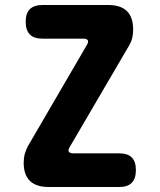

<svg xmlns="http://www.w3.org/2000/svg" viewBox="-20 -750 640 770"><path d="M176 0Q125 0 100 -24.5Q75 -49 75 -97Q75 -117 79.5 -133Q84 -149 92 -164L328 -569Q336 -582 332 -588.5Q328 -595 313 -595H150Q116 -595 99.5 -612Q83 -629 83 -663Q83 -697 100 -713.5Q117 -730 151 -730H413Q464 -730 489 -705.5Q514 -681 514 -631Q514 -612 510 -596.5Q506 -581 497 -566L260 -161Q252 -148 256 -141.5Q260 -135 275 -135H458Q492 -135 508.5 -118.5Q525 -102 525 -68Q525 -34 508.5 -17Q492 0 458 0Z"/></svg>

Font: Maple Mono ExtraBold
Style: Regular
Weight: 800
Monospace: yes
Designer: subframe7536
Version: Version 7.000